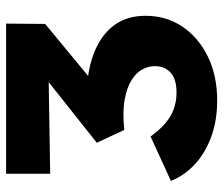

<svg xmlns="http://www.w3.org/2000/svg" viewBox="-70 -628 715 614"><g transform="rotate(-90 287.0 -320.5)"><path d="M273 17Q209 17 157 -2Q105 -21 69 -54.5Q33 -88 16 -131L158 -196Q178 -168 199.5 -149.5Q221 -131 245.5 -122Q270 -113 298 -113Q318 -113 333.5 -117Q349 -121 360 -130Q371 -139 377 -152Q383 -165 383 -183Q383 -203 372.5 -222.5Q362 -242 338 -257Q314 -272 275 -279Q236 -286 179 -280L138 -368L433 -602L470 -524L39 -517V-658H519L518 -533L266 -325L305 -400Q377 -397 431 -374.5Q485 -352 514.5 -311.5Q544 -271 544 -212Q544 -146 509.5 -94.5Q475 -43 414 -13Q353 17 273 17Z"/></g></svg>

Font: Ysabeau Infant Black
Style: Regular
Weight: 900
Designer: Christian Thalmann (Catharsis Fonts)
Version: Version 2.001;gftools[0.9.30]; featfreeze: ss01,ss02,lnum